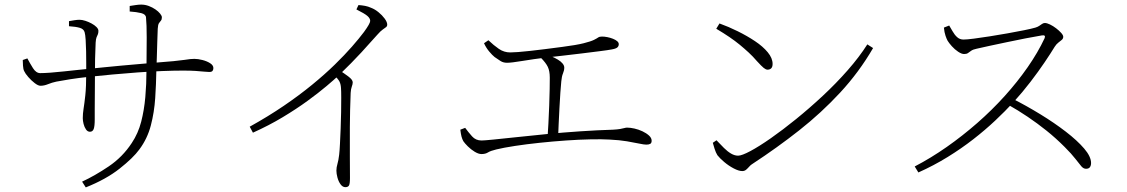

<svg xmlns="http://www.w3.org/2000/svg" viewBox="-20 -776 4900 835"><path d="M544 -726V-750Q557 -752 570 -754Q583 -756 594 -756Q611 -756 627 -750Q643 -744 656 -735Q669 -726 676.5 -716.5Q684 -707 684 -701Q684 -691 680 -686.5Q676 -682 671.5 -675.5Q667 -669 666 -651Q665 -628 664 -593.5Q663 -559 662 -525.5Q661 -492 660 -470Q659 -411 655 -349.5Q651 -288 636 -230.5Q621 -173 586 -126Q559 -89 500 -42.5Q441 4 353 39L337 14Q393 -12 453 -52.5Q513 -93 553 -154Q581 -196 594 -246.5Q607 -297 612 -354Q617 -411 617 -470Q618 -557 618 -613.5Q618 -670 615 -700Q614 -714 594 -719Q574 -724 544 -726ZM280 -684Q291 -686 303.5 -688Q316 -690 326 -690Q337 -690 351 -685.5Q365 -681 378 -674Q391 -667 399.5 -658.5Q408 -650 408 -642Q408 -632 405.5 -626.5Q403 -621 400 -614Q397 -607 396 -591Q396 -582 395 -563.5Q394 -545 393.5 -520Q393 -495 393 -465Q393 -422 392.5 -378.5Q392 -335 392 -302Q392 -269 392 -257Q392 -227 387.5 -215Q383 -203 371 -203Q361 -203 354 -213Q347 -223 343.5 -237Q340 -251 340 -262Q340 -282 343.5 -303.5Q347 -325 351 -361.5Q355 -398 355 -463Q355 -477 355 -501Q355 -525 354.5 -552.5Q354 -580 352.5 -603Q351 -626 348 -636Q344 -650 327 -655Q310 -660 280 -662ZM79 -515 99 -522Q110 -501 123.5 -479.5Q137 -458 155 -458Q172 -458 199.5 -460Q227 -462 258.5 -465.5Q290 -469 319.5 -472Q349 -475 369 -477Q399 -480 434 -483.5Q469 -487 506.5 -490.5Q544 -494 580.5 -497Q617 -500 650 -503Q703 -507 734 -510Q765 -513 781.5 -515.5Q798 -518 807 -519Q816 -520 825 -520Q841 -520 860.5 -515Q880 -510 894 -501Q908 -492 908 -480Q908 -473 904.5 -468Q901 -463 890 -463Q881 -463 867 -464.5Q853 -466 831 -467.5Q809 -469 776 -469Q736 -469 685 -467Q634 -465 578.5 -461Q523 -457 469 -452Q415 -447 368 -442Q321 -437 286 -431.5Q251 -426 225 -421Q206 -417 189 -410Q172 -403 156 -403Q146 -403 131 -414.5Q116 -426 103 -441Q90 -456 85 -467Q81 -475 80 -490.5Q79 -506 79 -515Z M1530 -735 1539 -754Q1554 -753 1567.5 -750.5Q1581 -748 1594 -742Q1610 -736 1626 -723Q1642 -710 1653 -695Q1664 -680 1664 -669Q1664 -662 1659 -658Q1654 -654 1644.5 -647.5Q1635 -641 1621 -625Q1592 -592 1551.5 -548Q1511 -504 1455 -450Q1435 -431 1400 -401.5Q1365 -372 1317 -337Q1269 -302 1209 -266Q1149 -230 1080 -199L1066 -225Q1147 -270 1214.5 -316Q1282 -362 1337.5 -407.5Q1393 -453 1436 -495Q1479 -537 1510.5 -573Q1542 -609 1563 -637Q1590 -674 1590 -685Q1590 -696 1578 -706.5Q1566 -717 1530 -735ZM1432 -451 1455 -471Q1477 -457 1495.5 -443Q1514 -429 1514 -418Q1514 -410 1510 -399.5Q1506 -389 1505 -372Q1502 -297 1501.5 -224Q1501 -151 1501.5 -92.5Q1502 -34 1502 -2Q1502 24 1497.5 31Q1493 38 1482 38Q1470 38 1461 25.5Q1452 13 1447.5 -4Q1443 -21 1443 -34Q1443 -48 1447.5 -63Q1452 -78 1455 -103Q1457 -120 1458.5 -150.5Q1460 -181 1461.5 -217Q1463 -253 1463.5 -288.5Q1464 -324 1464 -352Q1464 -380 1463 -393Q1462 -410 1456.5 -421Q1451 -432 1432 -451Z M2640 -561Q2625 -558 2589 -553.5Q2553 -549 2509 -543.5Q2465 -538 2424 -533.5Q2383 -529 2357 -526Q2300 -519 2252 -511Q2204 -503 2185 -503Q2169 -503 2157 -510.5Q2145 -518 2131 -528Q2121 -536 2107.5 -552Q2094 -568 2085 -588L2104 -601Q2127 -579 2149.5 -563.5Q2172 -548 2199 -548Q2225 -548 2284 -554.5Q2343 -561 2425 -572Q2487 -580 2518.5 -588Q2550 -596 2563 -602.5Q2576 -609 2581.5 -613Q2587 -617 2598 -617Q2609 -617 2621.5 -614.5Q2634 -612 2645.5 -607.5Q2657 -603 2664 -597Q2671 -591 2671 -584Q2671 -575 2664.5 -569.5Q2658 -564 2640 -561ZM2349 -543Q2364 -537 2379 -530.5Q2394 -524 2406.5 -516.5Q2419 -509 2426.5 -500Q2434 -491 2434 -482Q2434 -470 2428.5 -457Q2423 -444 2421 -422Q2419 -404 2417 -373Q2415 -342 2413 -306Q2411 -270 2409.5 -235Q2408 -200 2407 -173H2361Q2363 -201 2365 -239Q2367 -277 2368.5 -316.5Q2370 -356 2370.5 -389Q2371 -422 2371 -438Q2371 -467 2362.5 -485Q2354 -503 2331 -526ZM1982 -212 2003 -220Q2017 -201 2033 -183Q2049 -165 2074 -165Q2085 -165 2125.5 -169Q2166 -173 2226.5 -179.5Q2287 -186 2358.5 -193Q2430 -200 2504.5 -205Q2579 -210 2646 -212Q2665 -213 2676.5 -215Q2688 -217 2695 -219Q2702 -221 2707 -221Q2721 -221 2739 -217Q2757 -213 2774 -205Q2791 -197 2802.5 -186.5Q2814 -176 2814 -164Q2814 -154 2808 -150.5Q2802 -147 2791 -147Q2781 -147 2760 -151.5Q2739 -156 2706.5 -161.5Q2674 -167 2631 -169Q2598 -171 2548.5 -170Q2499 -169 2441.5 -165Q2384 -161 2327 -155Q2270 -149 2220.5 -141.5Q2171 -134 2138 -126Q2113 -120 2102 -113Q2091 -106 2074 -106Q2061 -106 2044.5 -116Q2028 -126 2014.5 -139.5Q2001 -153 1995 -162Q1990 -171 1987 -182.5Q1984 -194 1982 -212Z M3109 -674Q3148 -660 3188.5 -640Q3229 -620 3263.5 -597Q3298 -574 3319 -548.5Q3340 -523 3340 -498Q3340 -485 3334 -479Q3328 -473 3318 -473Q3311 -473 3301.5 -480.5Q3292 -488 3272 -510Q3254 -531 3235.5 -548Q3217 -565 3197 -581.5Q3177 -598 3152 -615Q3127 -632 3095 -651ZM3752 -583 3777 -567Q3716 -462 3634 -373.5Q3552 -285 3455.5 -209Q3359 -133 3252 -63Q3245 -59 3238.5 -51.5Q3232 -44 3225 -38Q3218 -32 3208 -32Q3193 -32 3171 -43.5Q3149 -55 3129.5 -71.5Q3110 -88 3100 -101Q3093 -112 3087.5 -129.5Q3082 -147 3080 -155L3096 -166Q3113 -148 3128.5 -132.5Q3144 -117 3159.5 -108Q3175 -99 3190 -99Q3206 -99 3243.5 -119Q3281 -139 3332.5 -175Q3384 -211 3442 -258Q3500 -305 3558 -359Q3616 -413 3666.5 -470.5Q3717 -528 3752 -583Z M4085 -656 4108 -665Q4115 -654 4123 -639.5Q4131 -625 4142.5 -614.5Q4154 -604 4170 -604Q4185 -604 4215.5 -608Q4246 -612 4284.5 -618Q4323 -624 4362 -631Q4401 -638 4433.5 -644.5Q4466 -651 4483 -656Q4493 -659 4499.5 -663.5Q4506 -668 4512 -672Q4518 -676 4524 -676Q4533 -676 4546.5 -669.5Q4560 -663 4573 -653Q4586 -643 4595 -633Q4604 -623 4604 -616Q4604 -608 4597.5 -602.5Q4591 -597 4582.5 -590.5Q4574 -584 4567 -573Q4550 -545 4523 -505Q4496 -465 4461.5 -420Q4427 -375 4387 -331Q4352 -293 4308.5 -252Q4265 -211 4213 -170.5Q4161 -130 4101 -93Q4041 -56 3974 -26L3958 -52Q4029 -89 4097.5 -137Q4166 -185 4230 -241Q4294 -297 4349.5 -358.5Q4405 -420 4449.5 -484Q4494 -548 4523 -610Q4529 -625 4511 -622Q4480 -617 4439.5 -609Q4399 -601 4358.5 -592.5Q4318 -584 4283 -576.5Q4248 -569 4227 -564Q4212 -561 4204 -555.5Q4196 -550 4190 -545.5Q4184 -541 4173 -541Q4162 -541 4147 -551Q4132 -561 4119.5 -575Q4107 -589 4101 -599Q4097 -606 4092 -620.5Q4087 -635 4085 -656ZM4362 -322 4383 -347Q4444 -316 4504.5 -279Q4565 -242 4615 -203.5Q4665 -165 4695 -130Q4725 -95 4725 -67Q4725 -56 4720 -49Q4715 -42 4703 -42Q4692 -42 4682.5 -53Q4673 -64 4657 -85Q4641 -106 4610 -137Q4571 -176 4531 -208Q4491 -240 4449.5 -268Q4408 -296 4362 -322Z"/></svg>

Font: Noto Serif SC
Style: Regular
Weight: 200
Designer: Ryoko NISHIZUKA 西塚涼子 (kana & ideographs); Frank Grießhammer (Latin, Greek & Cyrillic); Wenlong ZHANG 张文龙 (bopomofo); San
Foundry: Adobe
Version: Version 2.001;hotconv 1.1.0;makeotfexe 2.6.0